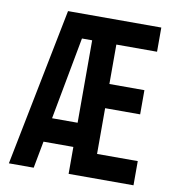

<svg xmlns="http://www.w3.org/2000/svg" viewBox="-83 -824 822 899"><g transform="rotate(10 327.5 -375.0)"><path d="M19 0 168 -750H611.5V-635H418V-447.5H584.5V-332.5H418V-115H611.5V0H303V-128H161L137 0ZM181.5 -243H303V-635H254.5Z"/></g></svg>

Font: Mohave Light SemiBold
Style: Regular
Weight: 600
Version: Version 2.003